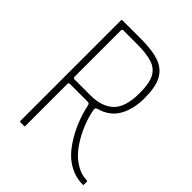

<svg xmlns="http://www.w3.org/2000/svg" viewBox="-191 -784 896 896"><g transform="rotate(45 257.0 -336.5)"><path d="M94 0Q90 0 90 -4V-669Q90 -673 94 -673H222Q295 -673 339.5 -656.5Q384 -640 404.5 -600.5Q425 -561 425 -490Q425 -417 396.5 -366.5Q368 -316 306 -299Q297 -296 295.5 -291.5Q294 -287 295 -282Q302 -243 318.5 -202Q335 -161 358 -125.5Q381 -90 407 -68Q429 -50 453 -39Q477 -28 502 -28Q504 -28 507 -27Q510 -26 510 -24V-5Q510 -3 510 -2Q510 -1 509.5 -0.5Q509 0 507 0Q470 0 439.5 -12.5Q409 -25 384 -46Q356 -70 331 -108.5Q306 -147 288 -192Q270 -237 262 -278Q261 -284 258 -287Q255 -290 243 -290H132Q123 -290 123 -282V-4Q123 0 119 0ZM123 -328Q123 -324 126 -322Q129 -320 131 -320H236Q312 -320 352 -358.5Q392 -397 392 -490Q392 -554 375 -586.5Q358 -619 320.5 -631Q283 -643 221 -643H131Q126 -643 124.5 -641Q123 -639 123 -634Z"/></g></svg>

Font: Glory Thin
Style: Regular
Weight: 100
Designer: Robert Leuschke
Foundry: Robert Leuschke
Version: Version 1.011